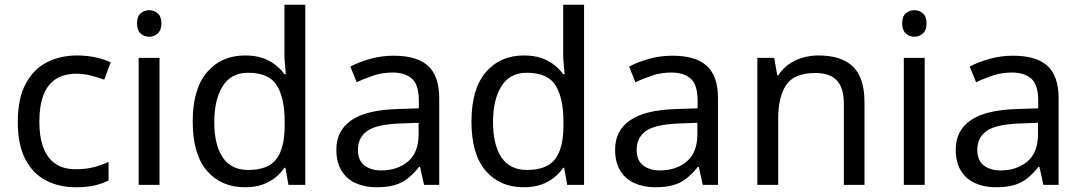

<svg xmlns="http://www.w3.org/2000/svg" viewBox="-20 -780 4567 810"><path d="M300 10Q229 10 173.5 -19Q118 -48 86.5 -109Q55 -170 55 -265Q55 -364 88 -426Q121 -488 177.5 -517Q234 -546 306 -546Q347 -546 385 -537.5Q423 -529 447 -517L420 -444Q396 -453 364 -461Q332 -469 304 -469Q250 -469 215 -446Q180 -423 163 -378Q146 -333 146 -266Q146 -202 163 -157Q180 -112 214 -89Q248 -66 299 -66Q343 -66 376.5 -75Q410 -84 438 -97V-19Q411 -5 378.5 2.5Q346 10 300 10Z M653 -536V0H565V-536ZM610 -737Q630 -737 645.5 -723.5Q661 -710 661 -681Q661 -653 645.5 -639Q630 -625 610 -625Q588 -625 573 -639Q558 -653 558 -681Q558 -710 573 -723.5Q588 -737 610 -737Z M1013 10Q913 10 853 -59.5Q793 -129 793 -267Q793 -405 853.5 -475.5Q914 -546 1014 -546Q1056 -546 1087 -535.5Q1118 -525 1141 -507Q1164 -489 1180 -467H1186Q1185 -480 1182.5 -505.5Q1180 -531 1180 -546V-760H1268V0H1197L1184 -72H1180Q1164 -49 1141 -30.5Q1118 -12 1086.5 -1Q1055 10 1013 10ZM1027 -63Q1112 -63 1146.5 -109.5Q1181 -156 1181 -250V-266Q1181 -366 1148 -419.5Q1115 -473 1026 -473Q955 -473 919.5 -416.5Q884 -360 884 -265Q884 -169 919.5 -116Q955 -63 1027 -63Z M1641 -545Q1739 -545 1786 -502Q1833 -459 1833 -365V0H1769L1752 -76H1748Q1725 -47 1700.5 -27.5Q1676 -8 1644.5 1Q1613 10 1568 10Q1520 10 1481.5 -7Q1443 -24 1421 -59.5Q1399 -95 1399 -149Q1399 -229 1462 -272.5Q1525 -316 1656 -320L1747 -323V-355Q1747 -422 1718 -448Q1689 -474 1636 -474Q1594 -474 1556 -461.5Q1518 -449 1485 -433L1458 -499Q1493 -518 1541 -531.5Q1589 -545 1641 -545ZM1667 -259Q1567 -255 1528.5 -227Q1490 -199 1490 -148Q1490 -103 1517.5 -82Q1545 -61 1588 -61Q1656 -61 1701 -98.5Q1746 -136 1746 -214V-262Z M2189 10Q2089 10 2029 -59.5Q1969 -129 1969 -267Q1969 -405 2029.5 -475.5Q2090 -546 2190 -546Q2232 -546 2263 -535.5Q2294 -525 2317 -507Q2340 -489 2356 -467H2362Q2361 -480 2358.5 -505.5Q2356 -531 2356 -546V-760H2444V0H2373L2360 -72H2356Q2340 -49 2317 -30.5Q2294 -12 2262.5 -1Q2231 10 2189 10ZM2203 -63Q2288 -63 2322.5 -109.5Q2357 -156 2357 -250V-266Q2357 -366 2324 -419.5Q2291 -473 2202 -473Q2131 -473 2095.5 -416.5Q2060 -360 2060 -265Q2060 -169 2095.5 -116Q2131 -63 2203 -63Z M2817 -545Q2915 -545 2962 -502Q3009 -459 3009 -365V0H2945L2928 -76H2924Q2901 -47 2876.5 -27.5Q2852 -8 2820.5 1Q2789 10 2744 10Q2696 10 2657.5 -7Q2619 -24 2597 -59.5Q2575 -95 2575 -149Q2575 -229 2638 -272.5Q2701 -316 2832 -320L2923 -323V-355Q2923 -422 2894 -448Q2865 -474 2812 -474Q2770 -474 2732 -461.5Q2694 -449 2661 -433L2634 -499Q2669 -518 2717 -531.5Q2765 -545 2817 -545ZM2843 -259Q2743 -255 2704.5 -227Q2666 -199 2666 -148Q2666 -103 2693.5 -82Q2721 -61 2764 -61Q2832 -61 2877 -98.5Q2922 -136 2922 -214V-262Z M3433 -546Q3529 -546 3578 -499.5Q3627 -453 3627 -349V0H3540V-343Q3540 -408 3511 -440Q3482 -472 3420 -472Q3331 -472 3297 -422Q3263 -372 3263 -278V0H3175V-536H3246L3259 -463H3264Q3282 -491 3308.5 -509.5Q3335 -528 3367 -537Q3399 -546 3433 -546Z M3881 -536V0H3793V-536ZM3838 -737Q3858 -737 3873.5 -723.5Q3889 -710 3889 -681Q3889 -653 3873.5 -639Q3858 -625 3838 -625Q3816 -625 3801 -639Q3786 -653 3786 -681Q3786 -710 3801 -723.5Q3816 -737 3838 -737Z M4254 -545Q4352 -545 4399 -502Q4446 -459 4446 -365V0H4382L4365 -76H4361Q4338 -47 4313.5 -27.5Q4289 -8 4257.5 1Q4226 10 4181 10Q4133 10 4094.5 -7Q4056 -24 4034 -59.5Q4012 -95 4012 -149Q4012 -229 4075 -272.5Q4138 -316 4269 -320L4360 -323V-355Q4360 -422 4331 -448Q4302 -474 4249 -474Q4207 -474 4169 -461.5Q4131 -449 4098 -433L4071 -499Q4106 -518 4154 -531.5Q4202 -545 4254 -545ZM4280 -259Q4180 -255 4141.5 -227Q4103 -199 4103 -148Q4103 -103 4130.5 -82Q4158 -61 4201 -61Q4269 -61 4314 -98.5Q4359 -136 4359 -214V-262Z"/></svg>

Font: Noto Sans Malayalam
Style: Regular
Weight: 400
Designer: Jelle Bosma - Monotype Design Team
Foundry: Monotype Imaging Inc.
Version: Version 2.103